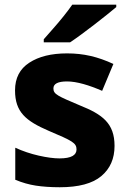

<svg xmlns="http://www.w3.org/2000/svg" viewBox="-20 -786 546 816"><path d="M474.1 -766.1H287.1C276.9 -751.5 264.6 -734.9 250 -716.8C220.7 -679.7 187.5 -644.5 166 -619.1V-606H277.8C329.6 -640.1 432.1 -720.2 474.1 -755.9ZM466.8 -166C466.8 -262.2 415 -299.8 319.8 -337.9C225.6 -377.9 207 -385.3 207 -410.2C207 -430.2 226.6 -439.9 265.1 -439.9C306.2 -439.9 359.4 -423.8 414.1 -399.9L461.9 -514.2C395.5 -544.9 335.4 -559.1 265.1 -559.1C198.2 -559.1 145 -545.9 104.5 -519.5C64 -493.2 43.9 -454.1 43.9 -401.9C43.9 -309.6 89.8 -272 187 -230C287.6 -187.5 305.2 -178.2 305.2 -150.9C305.2 -127 283.7 -112.8 232.9 -112.8C209 -112.8 179.7 -116.7 145 -124.5C110.4 -132.3 76.7 -143.6 44.9 -158.2V-22C74.2 -9.8 103.5 -1.5 132.3 2.9C161.1 7.3 195.3 9.8 233.9 9.8C314 9.8 373 -5.9 410.6 -37.6C448.2 -69.3 466.8 -111.8 466.8 -166Z"/></svg>

Font: Noto Reveo Sans
Style: Regular
Weight: 800
Designer: Monotype Design Team
Foundry: Monotype Imaging Inc.
Version: Version 2.007